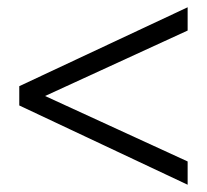

<svg xmlns="http://www.w3.org/2000/svg" viewBox="-20 -536 569 528"><path d="M496 -452 104 -272 496 -92V-28L33 -246V-299L496 -516Z"/></svg>

Font: Martel Sans Light
Style: Regular
Weight: 300
Designer: Dan Reynolds and Mathieu Réguer
Foundry: Dan Reynolds and Mathieu Réguer
Version: Version 1.002; ttfautohint (v1.1) -l 5 -r 5 -G 72 -x 0 -D la